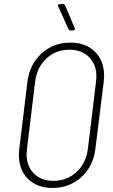

<svg xmlns="http://www.w3.org/2000/svg" viewBox="-20 -918 559 946"><path d="M73 -155Q73 -165 75 -185L115 -514Q126 -601 184.5 -654.5Q243 -708 327 -708Q403 -708 448 -663Q493 -618 493 -544Q493 -534 491 -514L450 -185Q440 -99 381 -45.5Q322 8 239 8Q163 8 118 -36.5Q73 -81 73 -155ZM413 -184 453 -515Q455 -533 455 -540Q455 -600 419 -636.5Q383 -673 322 -673Q255 -673 208.5 -629.5Q162 -586 153 -515L113 -184Q111 -166 111 -158Q111 -99 147 -63Q183 -27 243 -27Q310 -27 357 -70.5Q404 -114 413 -184ZM349 -776Q349 -768 340 -768H328Q322 -768 317 -775L267 -886Q266 -888 266 -891Q266 -898 275 -898H290Q297 -898 301 -891L348 -780Z"/></svg>

Font: Barlow Semi Condensed ExLight
Style: Italic
Weight: 275
Width: 4
Italic angle: -7°
Designer: Jeremy Tribby
Foundry: Tribby Type
Version: Version 1.408